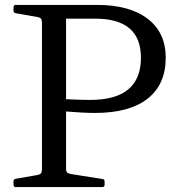

<svg xmlns="http://www.w3.org/2000/svg" viewBox="-20 -762 729 782"><path d="M151 0V-742H249V0ZM44 0Q35 0 35 -10V-23Q35 -33 45 -34L131 -49Q143 -51 147 -56.5Q151 -62 151 -74V-215H249V-76Q249 -64 253.5 -59.5Q258 -55 270 -53L397 -33Q406 -32 406 -22V-9Q406 0 396 0ZM35 -732Q35 -742 44 -742H249V-527H151V-668Q151 -680 147 -685.5Q143 -691 131 -693L45 -708Q35 -709 35 -719ZM249 -358Q272 -357 297 -356Q322 -355 347 -355Q451 -355 502.5 -398Q554 -441 554 -527Q554 -686 368 -686H249V-742H375Q508 -742 581.5 -685.5Q655 -629 655 -527Q655 -418 581 -360Q507 -302 367 -302Q342 -302 313 -303.5Q284 -305 249 -308Z"/></svg>

Font: Hahmlet
Style: Regular
Weight: 400
Designer: Minjoo Ham & Mark Frömberg
Foundry: hypertype
Version: Version 1.002